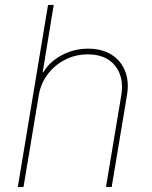

<svg xmlns="http://www.w3.org/2000/svg" viewBox="-20 -747 608 767"><path d="M134.9 -366.5 73.9 0H51.1L171.9 -727.3H194.6L150.6 -458.8H153.4Q179 -501.4 227.5 -527Q275.9 -552.6 332.4 -552.6Q387.1 -552.6 425.1 -528.8Q463.1 -505 479.8 -463.1Q496.4 -421.2 487.2 -366.5L426.1 0H403.4L464.5 -366.5Q476.2 -438.9 439.8 -484.4Q403.4 -529.8 331 -529.8Q282.7 -529.8 240.9 -508.9Q199.2 -487.9 171 -451Q142.8 -414.1 134.9 -366.5Z"/></svg>

Font: Inter Thin  BETA
Style: Italic
Weight: 100
Italic angle: -9.39999°
Designer: Rasmus Andersson
Foundry: rsms
Version: Version 3.011;git-f93a4a705